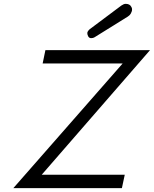

<svg xmlns="http://www.w3.org/2000/svg" viewBox="-20 -969 793 989"><path d="M213.9 -710.9H752.9L194.8 -68.8H622.6L607.9 0H48.8L611.8 -642.1H199.7ZM466.8 -776.9Q460 -772.5 449.7 -772.5Q439.5 -772.5 434.6 -781.2Q429.7 -790 429.7 -798.6Q429.7 -807.1 441.9 -818.4L605 -940.4Q617.7 -949.2 627 -949.2Q648.4 -949.2 655.8 -934.6Q660.2 -927.7 660.2 -922.4Q660.2 -917 659.7 -913.8Q659.2 -910.6 658.2 -909.2Q657.2 -906.2 653.8 -899.2Q650.4 -892.1 638.7 -883.8Z"/></svg>

Font: Tuffy
Style: Italic
Weight: 400
Italic angle: -12°
Designer: Thatcher Ulrich, Karoly Barta and Michael Everson
Version: Version 001.271